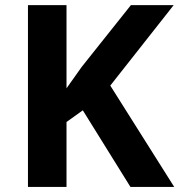

<svg xmlns="http://www.w3.org/2000/svg" viewBox="-20 -734 704 754"><path d="M664.1 0H492.2L305.2 -300.8L241.2 -254.9V0H89.8V-713.9H241.2V-387.2L300.8 -471.2L494.1 -713.9H662.1L413.1 -397.9Z"/></svg>

Font: Samim FD
Style: Bold-FD
Weight: 700
Foundry: DejaVu fonts team - Redesigned by Saber Rastikerdar
Version: Version 4.0.1